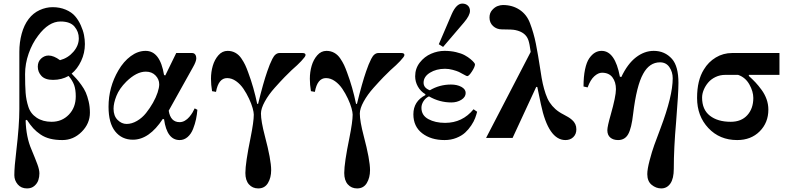

<svg xmlns="http://www.w3.org/2000/svg" viewBox="-20 -770 4404 1072"><path d="M120 -356C120 -394.7 126.7 -433 140 -471C153.3 -509 171 -542.3 193 -571C232.3 -623.7 274 -650 318 -650C354 -650 380 -640.5 396 -621.5C412 -602.5 420 -580.7 420 -556C420 -529.3 410 -504.3 390 -481C370 -457.7 345 -442 315 -434C291.7 -451.3 270.3 -460 251 -460C235.7 -460 221.8 -454.3 209.5 -443C197.2 -431.7 191 -416.7 191 -398C191 -378 197.8 -360.7 211.5 -346C225.2 -331.3 246.7 -324 276 -324C308 -324 337 -331.3 363 -346C377.7 -328.7 388 -311.7 394 -295C400 -278.3 403 -257.3 403 -232C403 -190.7 390.2 -156.7 364.5 -130C338.8 -103.3 306.7 -90 268 -90C235.3 -90 207.5 -97.7 184.5 -113C161.5 -128.3 146 -149 138 -175C130 -199.7 125 -225.3 123 -252C121 -278.7 120 -313.3 120 -356ZM60 208C60 227.3 66.3 244.5 79 259.5C91.7 274.5 109 282 131 282C147.7 282 161.3 277.3 172 268C182.7 258.7 190 248 194 236C198 224 200 211.3 200 198C200 184.7 196.3 168 189 148C181.7 128 170.3 99.7 155 63C135.7 18.3 125 -35.3 123 -98L130 -101C142.7 -81.7 154.7 -65.8 166 -53.5C177.3 -41.2 190.8 -29.7 206.5 -19C222.2 -8.3 240 -0.5 260 4.5C280 9.5 302.7 12 328 12C369.3 12 405.3 -3.3 436 -34C466.7 -64.7 482 -100.3 482 -141C482 -163 479.7 -183.8 475 -203.5C470.3 -223.2 465 -239.8 459 -253.5C453 -267.2 444.7 -281.3 434 -296C423.3 -310.7 414.7 -321.7 408 -329C401.3 -336.3 392 -346.3 380 -359C401.3 -376.3 419 -399.8 433 -429.5C447 -459.2 454 -490.7 454 -524C454 -540.7 452.3 -557.5 449 -574.5C445.7 -591.5 439.7 -609.7 431 -629C422.3 -648.3 411.7 -665.3 399 -680C386.3 -694.7 369 -706.7 347 -716C325 -725.3 300.7 -730 274 -730C249.3 -730 225 -724.5 201 -713.5C177 -702.5 156.7 -686 140 -664C122.7 -641.3 109.7 -613.8 101 -581.5C92.3 -549.2 88 -515.7 88 -481V-161C88 -100.3 82.3 -22.3 71 73C63.7 132.3 60 177.3 60 208Z M586 -174C586 -113.3 598.3 -67.5 623 -36.5C647.7 -5.5 680.7 10 722 10C782.7 10 838.3 -28.7 889 -106L896 -104C906.7 -26.7 935.7 12 983 12C999.7 12 1014.5 6.3 1027.5 -5C1040.5 -16.3 1050.7 -31.3 1058 -50C1065.3 -68.7 1070.8 -86.8 1074.5 -104.5C1078.2 -122.2 1080.7 -139.7 1082 -157L1067 -165C1063.7 -157.7 1059.7 -150 1055 -142C1050.3 -134 1044.3 -125.7 1037 -117C1029.7 -108.3 1021.3 -101.3 1012 -96C1002.7 -90.7 993 -88 983 -88C949 -88 928.7 -109.3 922 -152L1057 -394C1069.7 -416 1076 -433 1076 -445C1076 -453 1074 -459.8 1070 -465.5C1066 -471.2 1060 -474 1052 -474H964L903 -349L896 -351C881.3 -441 847 -486 793 -486C764.3 -486 736.7 -476.2 710 -456.5C683.3 -436.8 660.3 -410.3 641 -377C604.3 -314.3 586 -246.7 586 -174ZM614 -163C614 -183.7 619.3 -207.5 630 -234.5C640.7 -261.5 659 -288 685 -314C723 -351.3 759.3 -370 794 -370C816.7 -370 834.8 -362.8 848.5 -348.5C862.2 -334.2 869 -317.7 869 -299C869 -287 866 -271.8 860 -253.5C854 -235.2 845.3 -216 834 -196C822.7 -176 809.8 -157 795.5 -139C781.2 -121 764.3 -106.3 745 -95C725.7 -83.7 706.3 -78 687 -78C668.3 -78 651.5 -85.5 636.5 -100.5C621.5 -115.5 614 -136.3 614 -163Z M1158 -330C1158 -308 1160 -285 1164 -261L1186 -257C1195.3 -308.3 1216 -334 1248 -334C1265.3 -334 1282 -328.3 1298 -317C1314 -305.7 1327.8 -291.3 1339.5 -274C1351.2 -256.7 1361.5 -238.3 1370.5 -219C1379.5 -199.7 1386.2 -182.2 1390.5 -166.5C1394.8 -150.8 1397 -138.7 1397 -130C1397 -104 1391 -61 1379 -1C1359.7 93 1350 158.7 1350 196C1350 223.3 1356.7 244.5 1370 259.5C1383.3 274.5 1400.7 282 1422 282C1446 282 1464 272 1476 252C1488 232 1494 208 1494 180C1494 141.3 1482.3 78 1459 -10C1444.3 -66 1437 -108 1437 -136C1437 -154.7 1444.2 -177 1458.5 -203C1472.8 -229 1491.3 -254.7 1514 -280C1536.7 -305.3 1555 -325.2 1569 -339.5C1583 -353.8 1596 -366.7 1608 -378C1621.3 -390 1631.7 -399.3 1639 -406C1646.3 -412.7 1654 -420.3 1662 -429C1670 -437.7 1676 -444.7 1680 -450C1684 -455.3 1686 -459.7 1686 -463C1686 -470.3 1680.3 -474 1669 -474H1541C1533 -474 1525.7 -471.3 1519 -466C1512.3 -460.7 1506.2 -452.3 1500.5 -441C1494.8 -429.7 1490 -419 1486 -409C1482 -399 1477.3 -386.3 1472 -371C1457.3 -329 1440.3 -268.7 1421 -190H1416C1403.3 -251.3 1386.7 -309.7 1366 -365C1360 -381.7 1354.3 -395.7 1349 -407C1343.7 -418.3 1336.5 -430.7 1327.5 -444C1318.5 -457.3 1307.5 -467.7 1294.5 -475C1281.5 -482.3 1267 -486 1251 -486C1231 -486 1213.8 -477.8 1199.5 -461.5C1185.2 -445.2 1174.7 -425.5 1168 -402.5C1161.3 -379.5 1158 -355.3 1158 -330Z M1710 -330C1710 -308 1712 -285 1716 -261L1738 -257C1747.3 -308.3 1768 -334 1800 -334C1817.3 -334 1834 -328.3 1850 -317C1866 -305.7 1879.8 -291.3 1891.5 -274C1903.2 -256.7 1913.5 -238.3 1922.5 -219C1931.5 -199.7 1938.2 -182.2 1942.5 -166.5C1946.8 -150.8 1949 -138.7 1949 -130C1949 -104 1943 -61 1931 -1C1911.7 93 1902 158.7 1902 196C1902 223.3 1908.7 244.5 1922 259.5C1935.3 274.5 1952.7 282 1974 282C1998 282 2016 272 2028 252C2040 232 2046 208 2046 180C2046 141.3 2034.3 78 2011 -10C1996.3 -66 1989 -108 1989 -136C1989 -154.7 1996.2 -177 2010.5 -203C2024.8 -229 2043.3 -254.7 2066 -280C2088.7 -305.3 2107 -325.2 2121 -339.5C2135 -353.8 2148 -366.7 2160 -378C2173.3 -390 2183.7 -399.3 2191 -406C2198.3 -412.7 2206 -420.3 2214 -429C2222 -437.7 2228 -444.7 2232 -450C2236 -455.3 2238 -459.7 2238 -463C2238 -470.3 2232.3 -474 2221 -474H2093C2085 -474 2077.7 -471.3 2071 -466C2064.3 -460.7 2058.2 -452.3 2052.5 -441C2046.8 -429.7 2042 -419 2038 -409C2034 -399 2029.3 -386.3 2024 -371C2009.3 -329 1992.3 -268.7 1973 -190H1968C1955.3 -251.3 1938.7 -309.7 1918 -365C1912 -381.7 1906.3 -395.7 1901 -407C1895.7 -418.3 1888.5 -430.7 1879.5 -444C1870.5 -457.3 1859.5 -467.7 1846.5 -475C1833.5 -482.3 1819 -486 1803 -486C1783 -486 1765.8 -477.8 1751.5 -461.5C1737.2 -445.2 1726.7 -425.5 1720 -402.5C1713.3 -379.5 1710 -355.3 1710 -330Z M2288 -132C2288 -86.7 2304.3 -51.3 2337 -26C2369.7 -0.7 2411.3 12 2462 12C2486 12 2508 8 2528 0C2548 -8 2564.3 -17.8 2577 -29.5C2589.7 -41.2 2601 -54.5 2611 -69.5C2621 -84.5 2628.3 -98.3 2633 -111C2637.7 -123.7 2641.3 -135.3 2644 -146L2624 -160C2582.7 -109.3 2529.7 -84 2465 -84C2428.3 -84 2397.2 -91 2371.5 -105C2345.8 -119 2333 -140 2333 -168C2333 -180.7 2336.8 -193 2344.5 -205C2352.2 -217 2362.3 -226 2375 -232C2414.3 -209.3 2456 -198 2500 -198C2521.3 -198 2540 -203 2556 -213C2572 -223 2580 -235.7 2580 -251C2580 -265 2572 -276.3 2556 -285C2540 -293.7 2520.7 -298 2498 -298C2455.3 -298 2416 -287.3 2380 -266C2356.7 -274.7 2345 -288.7 2345 -308C2345 -330.7 2356.8 -349.3 2380.5 -364C2404.2 -378.7 2432.3 -386 2465 -386C2479 -386 2493.3 -384 2508 -380C2522.7 -376 2534 -372.2 2542 -368.5C2550 -364.8 2560.3 -359.3 2573 -352C2581 -347.3 2586.3 -345 2589 -345C2595 -345 2603.7 -353.7 2615 -371C2626.3 -388.3 2632 -401.7 2632 -411C2632 -413 2630 -416.5 2626 -421.5C2622 -426.5 2615.7 -432.7 2607 -440C2598.3 -447.3 2587.7 -454.5 2575 -461.5C2562.3 -468.5 2546 -474.3 2526 -479C2506 -483.7 2484.7 -486 2462 -486C2436.7 -486 2411.7 -480.7 2387 -470C2362.3 -459.3 2341.3 -443 2324 -421C2306.7 -399 2298 -373.3 2298 -344C2298 -324 2303 -305 2313 -287C2323 -269 2337 -254.7 2355 -244V-239C2310.3 -215.7 2288 -180 2288 -132ZM2430 -523 2454 -508 2571 -645C2593 -671 2604 -692.3 2604 -709C2604 -721.7 2600 -731.7 2592 -739C2584 -746.3 2573.7 -750 2561 -750C2539 -750 2519.3 -730.3 2502 -691Z M2694 0H2842L2974 -285L2980 -284L3000 -188C3028 -54.7 3073.7 12 3137 12C3155 12 3169.7 6.5 3181 -4.5C3192.3 -15.5 3198 -30 3198 -48C3198 -58.7 3196 -68.3 3192 -77C3188 -85.7 3182 -93.5 3174 -100.5C3166 -107.5 3158.7 -112.8 3152 -116.5C3145.3 -120.2 3136.7 -125 3126 -131C3108.7 -139.7 3093.7 -149.7 3081 -161C3068.3 -172.3 3057.7 -184.7 3049 -198C3040.3 -211.3 3032.8 -227.3 3026.5 -246C3020.2 -264.7 3014.8 -283.7 3010.5 -303C3006.2 -322.3 3002 -346 2998 -374C2988.7 -435.3 2980 -486 2972 -526C2964 -566 2953 -604.3 2939 -641C2927 -673 2907.7 -697.8 2881 -715.5C2854.3 -733.2 2823.3 -742 2788 -742C2778.7 -742 2768.7 -740 2758 -736C2747.3 -732 2737.2 -724.5 2727.5 -713.5C2717.8 -702.5 2713 -688.7 2713 -672C2713 -652.7 2719.7 -636.8 2733 -624.5C2746.3 -612.2 2762.7 -606 2782 -606C2821.3 -606 2846.7 -604.7 2858 -602C2896 -594 2920 -575.3 2930 -546C2934.7 -532.7 2939 -510.7 2943 -480Z M3238 -287 3261 -282C3271 -310 3283.3 -330.7 3298 -344C3312.7 -357.3 3327 -364 3341 -364C3367 -364 3386.5 -355.3 3399.5 -338C3412.5 -320.7 3419 -298.7 3419 -272C3419 -245.3 3409.3 -198 3390 -130C3377.3 -86 3371 -57 3371 -43C3371 -25 3376.5 -11.3 3387.5 -2C3398.5 7.3 3413 12 3431 12C3456.3 12 3475.2 1 3487.5 -21C3499.8 -43 3509 -80.7 3515 -134C3527.7 -239.3 3546.3 -314 3571 -358C3594.3 -400.7 3625.7 -422 3665 -422C3687.7 -422 3705.2 -413 3717.5 -395C3729.8 -377 3736 -356.3 3736 -333C3736 -267 3713.3 -174 3668 -54C3653.3 -15.3 3641.7 16 3633 40C3624.3 64 3615.7 92.5 3607 125.5C3598.3 158.5 3594 184 3594 202C3594 228.7 3602.2 248.7 3618.5 262C3634.8 275.3 3652.7 282 3672 282C3693.3 282 3710.3 272.8 3723 254.5C3735.7 236.2 3742 208.7 3742 172C3742 96 3746.3 8.7 3755 -90C3763.7 -198 3768 -270.3 3768 -307C3768 -369 3756 -413.7 3732 -441C3705.3 -471 3671.3 -486 3630 -486C3595.3 -486 3562.3 -474 3531 -450C3499.7 -426 3472.3 -389.3 3449 -340L3441 -342C3423 -438 3389 -486 3339 -486C3325.7 -486 3313.3 -482.7 3302 -476C3290.7 -469.3 3280 -458.8 3270 -444.5C3260 -430.2 3252.2 -409.5 3246.5 -382.5C3240.8 -355.5 3238 -323.7 3238 -287Z M3872 -223C3872 -155.7 3893 -99.7 3935 -55C3977 -10.3 4030.7 12 4096 12C4147.3 12 4189.2 -4.2 4221.5 -36.5C4253.8 -68.8 4270 -109.3 4270 -158C4270 -178 4266.7 -197.3 4260 -216C4253.3 -234.7 4244 -252.2 4232 -268.5C4220 -284.8 4208.7 -298.7 4198 -310C4187.3 -321.3 4175 -333.3 4161 -346V-352H4332V-474H4068C4034.7 -474 4004.2 -465.7 3976.5 -449C3948.8 -432.3 3926.7 -410 3910 -382C3884.7 -342 3872 -289 3872 -223ZM3900 -225C3900 -239 3903 -253.3 3909 -268C3915 -282.7 3923.3 -296.3 3934 -309C3944.7 -321.7 3958.3 -332 3975 -340C3991.7 -348 4010 -352 4030 -352H4101C4128.3 -342.7 4149.3 -324.8 4164 -298.5C4178.7 -272.2 4186 -247 4186 -223C4186 -183.7 4174.8 -151.7 4152.5 -127C4130.2 -102.3 4099.3 -90 4060 -90C4011.3 -90 3972.5 -101.3 3943.5 -124C3914.5 -146.7 3900 -180.3 3900 -225Z"/></svg>

Font: Km Standard TT
Style: Bold
Weight: 700
Designer: Alexey Kryukov <alexios@thessalonica.org.ru>
Version: Version 2.0.2